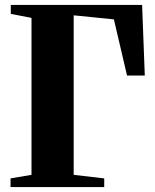

<svg xmlns="http://www.w3.org/2000/svg" viewBox="-20 -763 632 783"><path d="M23 0V-35.5L108.5 -50V-690L24 -706.5V-743H559.5L570.5 -455H498L444.5 -684L280.5 -700.5V-50L405 -35.5V0Z"/></svg>

Font: Merriweather 96pt ExtraBold
Style: Regular
Weight: 800
Version: Version 2.100